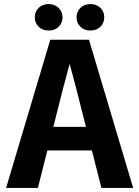

<svg xmlns="http://www.w3.org/2000/svg" viewBox="-20 -923 682 943"><path d="M227 -728H417L634 0H478L355 -486L323 -606H321L289 -486L166 0H10ZM231 -300H413L439 -184H205ZM219 -773Q189 -773 170 -791.5Q151 -810 151 -838Q151 -866 170 -884.5Q189 -903 219 -903Q249 -903 268 -884Q287 -865 287 -838Q287 -810 268 -791.5Q249 -773 219 -773ZM424 -773Q394 -773 375 -791.5Q356 -810 356 -838Q356 -866 375 -884.5Q394 -903 424 -903Q454 -903 473 -884.5Q492 -866 492 -838Q492 -810 473 -791.5Q454 -773 424 -773Z"/></svg>

Font: Murecho Thin SemiBold
Style: Regular
Weight: 600
Version: Version 1.010